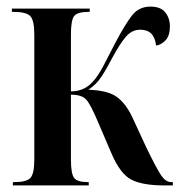

<svg xmlns="http://www.w3.org/2000/svg" viewBox="-20 -562 544 582"><path d="M19 0H249V-10H246Q214 -10 204.5 -23Q195 -36 195 -79V-275Q228 -275 241.5 -260Q255 -245 278 -190L317 -99Q344 -35 378 -17.5Q412 0 477 0H504V-10H499Q483 -10 469.5 -29Q456 -48 423 -116L380 -209Q360 -250 333 -269Q306 -288 248 -290Q272 -306 287.5 -329.5Q303 -353 320 -386Q343 -429 361.5 -450.5Q380 -472 405 -472Q448 -472 453 -424Q469 -426 482 -440Q495 -454 495 -482Q495 -507 481 -524.5Q467 -542 436 -542Q401 -542 380 -515Q359 -488 330 -433Q309 -392 293 -361.5Q277 -331 261 -314Q235 -285 195 -285V-457Q195 -500 204.5 -513Q214 -526 249 -526H252V-536H16V-526H20Q60 -526 72 -513Q84 -500 84 -457V-79Q84 -36 72.5 -23Q61 -10 23 -10H19Z"/></svg>

Font: Noto Serif Display Condensed Semi
Style: Regular
Weight: 600
Width: 3
Designer: Monotype Design Team
Foundry: Monotype Imaging Inc.
Version: Version 1.900